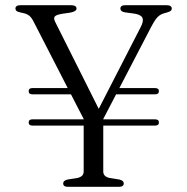

<svg xmlns="http://www.w3.org/2000/svg" viewBox="-20 -720 721 740"><path d="M90.5 -248Q90.5 -260 104.5 -260H302.5V-261.5L253.5 -356.5H104.5Q90.5 -356.5 90.5 -368.5Q90.5 -380.5 104.5 -380.5H241L107 -641.5Q95.5 -663 76 -668L59 -672Q47 -674.5 43.2 -678.2Q39.5 -682 39.5 -687Q39.5 -700 59.5 -700H252.5Q275 -700 275 -687Q275 -676 251.5 -671.5L217.5 -666.5Q195 -662.5 190.5 -655.5Q186 -648.5 193 -635L360.5 -300.5L523 -617Q534 -638.5 529.2 -650.5Q524.5 -662.5 501 -667L461 -672.5Q444 -675.5 444 -687Q444 -700 463.5 -700H621Q642 -700 642 -687Q642 -681.5 638.2 -678.2Q634.5 -675 622 -671.5L615 -669.5Q599 -665.5 588.2 -655Q577.5 -644.5 562.5 -616L440 -380.5H578Q592.5 -380.5 592.5 -368.5Q592.5 -356.5 578 -356.5H427.5L378 -261.5V-260H578Q592.5 -260 592.5 -248Q592.5 -236 578 -236H378V-59Q378 -39 403 -34L440.5 -28Q457 -24 457 -13Q457 0 438.5 0H242Q223.5 0 223.5 -13Q223.5 -24 240 -28L277.5 -34Q302.5 -39 302.5 -59V-236H104.5Q90.5 -236 90.5 -248Z"/></svg>

Font: Fraunces 9pt S000 Light
Style: Regular
Weight: 300
Version: Version 1.000; ttfautohint (v1.8.3)